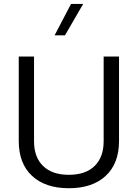

<svg xmlns="http://www.w3.org/2000/svg" viewBox="-20 -969 713 994"><path d="M516.6 -676.3H596.2V-238.8Q596.2 -122.6 527.3 -58.6Q458.5 5.4 336.4 5.4Q214.4 5.4 145.8 -58.6Q77.1 -122.6 77.1 -238.8V-676.3H156.2V-237.3Q156.2 -155.3 203.1 -109.6Q250 -64 336.4 -64Q422.9 -64 469.7 -109.6Q516.6 -155.3 516.6 -237.3ZM347.7 -948.7H410.6L316.4 -786.1H262.7Z"/></svg>

Font: Estedad-FD Regular
Style: FD-Regular
Weight: 400
Designer: Amin Abedi
Version: Version 7.3